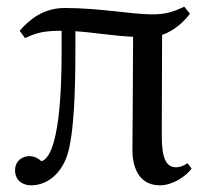

<svg xmlns="http://www.w3.org/2000/svg" viewBox="-20 -536 619 572"><path d="M66.4 -70.8C50.8 -70.8 24.9 -60.1 24.9 -28.3C24.9 1.5 47.4 16.1 72.8 16.1C117.2 16.1 160.2 -14.6 179.7 -71.8C201.2 -135.7 204.6 -275.9 204.6 -382.8V-442.9C258.8 -439.5 312 -429.7 376.5 -426.3C376.5 -346.7 374.5 -95.7 374.5 -87.9C374.5 -50.8 386.2 16.1 456.5 16.1C494.1 16.1 534.2 -10.7 550.8 -33.7L538.6 -49.8C526.9 -41.5 514.2 -37.6 504.9 -37.6C476.1 -37.6 461.9 -62 461.9 -130.9L462.9 -432.1C502.4 -445.3 531.7 -476.1 545.9 -495.1L528.8 -516.1C490.7 -497.6 466.8 -493.2 431.6 -493.2C376 -493.2 275.4 -512.2 172.9 -512.2C109.9 -512.2 67.4 -478 38.6 -444.3L54.7 -422.4C88.4 -439 112.8 -444.3 163.6 -444.3V-379.9C163.6 -257.3 155.3 -71.8 103.5 -55.7C92.3 -65.9 80.1 -70.8 66.4 -70.8Z"/></svg>

Font: Parastoo
Style: Regular
Weight: 400
Foundry: Saber Rastikerdar (saber.rastikerdar@gmail.com)
Version: Version 2.0.1